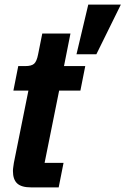

<svg xmlns="http://www.w3.org/2000/svg" viewBox="-20 -811 543 831"><path d="M234 0H114Q73 0 54.5 -17Q36 -34 36 -71Q36 -79 37.5 -88.5Q39 -98 40 -106L103 -419H38L59 -525H90Q116 -525 127.5 -535Q139 -545 145 -576L163 -666H285L257 -525H349L328 -419H236L173 -106H255ZM503 -791 397 -576H311L362 -791Z"/></svg>

Font: IBM Plex Sans Condensed
Style: Bold Italic
Weight: 700
Width: 3
Italic angle: -11.31°
Designer: Mike Abbink, Paul van der Laan, Pieter van Rosmalen
Foundry: Bold Monday
Version: Version 3.201